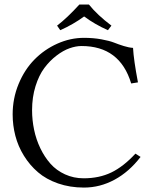

<svg xmlns="http://www.w3.org/2000/svg" viewBox="-20 -827 684 859"><path d="M377.9 -806.6Q416 -759.3 478.5 -712.4L462.9 -691.9Q404.3 -717.8 356.4 -753.4Q306.2 -716.8 249.5 -691.9L235.4 -712.4Q280.3 -746.6 335 -806.6ZM355.5 12.2Q293 12.2 239.7 -6.3Q186.5 -24.9 149.7 -56.6Q112.8 -88.4 86.9 -130.4Q61 -172.4 48.8 -219.2Q36.6 -266.1 36.6 -314.9Q36.6 -386.7 63.2 -451.2Q89.8 -515.6 134 -560.5Q178.2 -605.5 236.3 -631.6Q294.4 -657.7 356 -657.7Q397.5 -657.7 433.6 -651.1Q469.7 -644.5 490 -636.5Q510.3 -628.4 533.7 -621.1Q557.1 -613.8 575.2 -612.8Q578.1 -558.6 597.2 -458.5L566.9 -453.6Q516.6 -621.1 344.7 -621.1Q319.8 -621.1 291.3 -611.1Q262.7 -601.1 232.7 -578.1Q202.6 -555.2 178.5 -522.9Q154.3 -490.7 138.9 -441.4Q123.5 -392.1 123.5 -334Q123.5 -289.6 132.6 -246.3Q141.6 -203.1 160.4 -163.8Q179.2 -124.5 205.8 -94.5Q232.4 -64.5 271 -46.9Q309.6 -29.3 354.5 -29.3Q423.8 -29.3 478 -55.4Q532.2 -81.5 585.9 -139.6L608.9 -125Q558.1 -58.6 492.9 -23.2Q427.7 12.2 355.5 12.2Z"/></svg>

Font: Libertinage
Style: b
Weight: 400
Designer: OSP
Foundry: OSP
Version: Version 1.0; 2008; OFL relea